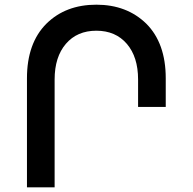

<svg xmlns="http://www.w3.org/2000/svg" viewBox="-20 -799 822 819"><path d="M391 -668Q309 -668 261 -612Q213 -556 213 -460V0H95V-465Q95 -615 178 -698Q260 -779 391 -779Q521 -779 604 -698Q687 -615 687 -465V-343H569V-460Q569 -556 521 -612Q473 -668 391 -668Z"/></svg>

Font: Montserrat_am3
Style: Regular
Weight: 400
Designer: Julieta Ulanovsky
Foundry: Julieta Ulanovsky, Armenina letters added by Vahan Hovhannisyan
Version: Version 2.001